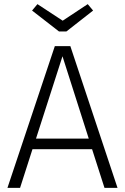

<svg xmlns="http://www.w3.org/2000/svg" viewBox="-20 -908 605 928"><path d="M548 0H485L425 -187H137L77 0H16L245 -685H320ZM409 -238 282 -636 154 -238ZM301 -756H265L135 -857L161 -888L283 -808L404 -888L430 -857Z"/></svg>

Font: Trujillo Light
Style: Regular
Weight: 300
Designer: Fira Sans original fonts by bBox Type GmbH, Carrois Corporate GbR, & Edenspiekermann AG / Changes by Cristiano Sobral
Foundry: Fira Sans original fonts by bBox Type GmbH, Carrois Corporate GbR, & Edenspiekermann AG / Changes by Cristiano Sobral
Version: Version 4.301;July 28, 2020;FontCreator 13.0.0.2655 64-bit